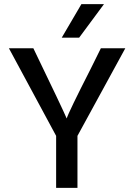

<svg xmlns="http://www.w3.org/2000/svg" viewBox="-20 -907 648 927"><path d="M362 -725H278L373 -887H482ZM354 0H251V-251L23 -674H141Q284 -378 302 -335Q311 -365 418 -575L467 -674H585L354 -251Z"/></svg>

Font: Hind Colombo Medium
Style: Regular
Weight: 500
Designer: Jyotish Sonowal, Aditi Pimprikar
Foundry: Indian Type Foundry
Version: Version 1.000;PS 1.0;hotconv 1.0.86;makeotf.lib2.5.63406; tt